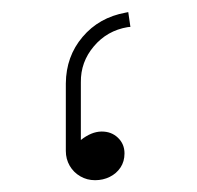

<svg xmlns="http://www.w3.org/2000/svg" viewBox="-20 -300 330 322"><path d="M115.6 -65.2V-161.9Q115.1 -196 137.4 -222.3Q159.6 -248.7 194.2 -254.5L198.7 -254.9L195.1 -279.7L190.6 -278.8Q146.1 -270.7 118.5 -238.1Q90.8 -205.5 90.4 -160.1V-46.8Q90.4 -33.3 96.9 -22Q103.4 -10.8 114.7 -4.3Q125.9 2.2 139.4 2.2Q152.9 2.2 164.1 -3.4Q175.4 -9 182.1 -19.1Q188.8 -29.2 188.8 -42.7Q188.8 -58.5 177.8 -69Q166.8 -79.6 150 -79.4Q133.1 -79.1 115.6 -65.2Z"/></svg>

Font: Arad-VF Thin Dots1
Style: Regular
Weight: 100
Designer: Mohammad Darvishi
Version: Version 1.000;August 30, 2024;FontCreator 15.0.0.2992 64-bit